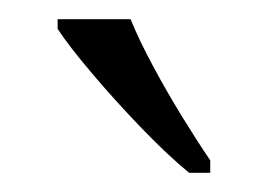

<svg xmlns="http://www.w3.org/2000/svg" viewBox="-20 -786 279 200"><path d="M177 -606Q155 -624 127.5 -652.5Q100 -681 75.5 -710Q51 -739 40 -756V-766H116Q125 -744 139.5 -717Q154 -690 170 -664Q186 -638 199 -619V-606Z"/></svg>

Font: Noto Serif Tamil SemiCondensed Light
Style: Italic
Weight: 300
Width: 4
Italic angle: -12°
Designer: Indian Type Foundry, Tom Grace, and the Monotype Design Team
Foundry: Monotype Imaging Inc.
Version: Version 2.003; ttfautohint (v1.8.4.7-5d5b)